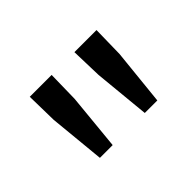

<svg xmlns="http://www.w3.org/2000/svg" viewBox="-61 -925 596 596"><g transform="rotate(-45 237.5 -627.0)"><path d="M110 -483H166L184 -668L186 -771H90L92 -668ZM307 -483H362L381 -668L383 -771H286L289 -668Z"/></g></svg>

Font: Source Han Sans CN Regular
Style: Regular
Weight: 400
Designer: Ryoko NISHIZUKA (kana & ideographs); Paul D. Hunt (Latin, Greek & Cyrillic); Wenlong ZHANG (bopomofo); Sandoll Communica
Foundry: Adobe Systems Incorporated
Version: Version 1.004;PS 1.004;hotconv 1.0.82;makeotf.lib2.5.63406